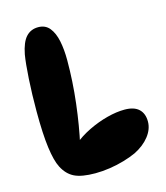

<svg xmlns="http://www.w3.org/2000/svg" viewBox="-110 -809 777 900"><g transform="rotate(-15 279.0 -359.5)"><path d="M242 6Q176 6 141 -11Q106 -28 85 -69Q68 -102 59 -169Q50 -236 50 -346Q50 -428 54.5 -502.5Q59 -577 66 -618Q77 -675 100 -700Q123 -725 159 -725Q194 -725 214 -700Q234 -675 242.5 -633.5Q251 -592 251 -541Q251 -438 238.5 -332.5Q226 -227 206 -138L190 -147Q228 -179 273.5 -201Q319 -223 365 -235Q411 -247 450 -247Q496 -247 519 -225.5Q542 -204 542 -165Q542 -128 515.5 -94Q489 -60 443 -37Q417 -25 383 -15Q349 -5 312.5 0.5Q276 6 242 6Z"/></g></svg>

Font: DynaPuff Medium
Style: Regular
Weight: 500
Version: Version 2.000